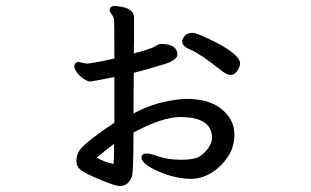

<svg xmlns="http://www.w3.org/2000/svg" viewBox="-20 -577 1040 643"><path d="M303 -49Q302 -47 300 -46Q303 -46 303 -48ZM360 -28Q362 -43 362 -74V-95Q347 -85 304 -49Q330 -34 360 -28ZM717 -344Q650 -397 620 -409.5Q590 -422 590 -438Q590 -445 598 -456Q606 -467 625 -467Q641 -467 711 -431Q784 -391 784 -365Q784 -353 774.5 -339.5Q765 -326 752 -326Q739 -326 717 -344ZM382 46Q366 46 317 25.5Q268 5 252 -6.5Q236 -18 236 -39Q236 -59 248 -76Q270 -104 363 -166V-319Q287 -304 283 -304Q274 -304 261.5 -312Q249 -320 239 -332.5Q229 -345 229 -355Q229 -366 241 -370L269 -364Q287 -364 363 -381Q363 -505 362 -512Q359 -523 353 -530.5Q347 -538 347 -545Q350 -557 364 -557Q374 -557 387 -554Q429 -547 429 -517Q429 -422 428 -398Q488 -414 499 -421.5Q510 -429 518 -430Q574 -430 574 -394Q574 -376 531.5 -362.5Q489 -349 428 -333L427 -197Q508 -241 603 -246Q681 -246 723 -211Q765 -176 765 -126Q765 -85 743.5 -52.5Q722 -20 691 0Q660 20 624 22Q567 22 510.5 -3Q454 -28 454 -49Q454 -63 471 -63Q483 -63 513 -52.5Q543 -42 587 -42Q629 -42 646.5 -52Q664 -62 677 -80.5Q690 -99 690 -115Q690 -185 584 -185Q523 -185 427 -133Q427 -3 422 13Q410 46 382 46Z"/></svg>

Font: LXGW WenKai Lite
Style: Bold
Weight: 700
Designer: LXGW / Fontworks Inc.
Foundry: LXGW / Fontworks Inc.
Version: Version 1.330;April 28, 2024